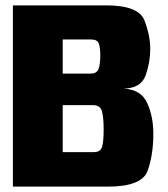

<svg xmlns="http://www.w3.org/2000/svg" viewBox="-20 -695 624 715"><path d="M28 0V-675H375Q496.5 -675 518 -618.8Q539.5 -562.5 539.5 -513Q539.5 -462 522.2 -414.2Q505 -366.5 441 -365Q505.5 -361.5 528.2 -311.2Q551 -261 551 -197Q551 -119 530 -59.5Q509 0 381.5 0ZM213.5 -128.5H329.5Q354 -128.5 360 -147.8Q366 -167 366 -213.5Q366 -258.5 359.5 -281Q353 -303.5 326 -303.5H213.5ZM213.5 -421H317.5Q341 -421 347.2 -439Q353.5 -457 353.5 -488.5Q353.5 -519 347.8 -533.5Q342 -548 319 -548H213.5Z"/></svg>

Font: Anybody ExtraBold
Style: Regular
Weight: 800
Designer: Tyler Finck
Foundry: Etcetera Type Company
Version: Version 1.010; ttfautohint (v1.8.3) -l 8 -r 50 -G 200 -x 14 